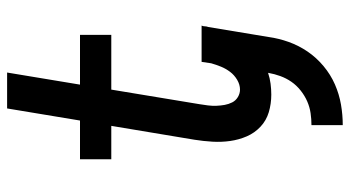

<svg xmlns="http://www.w3.org/2000/svg" viewBox="-242 -533 984 540"><g transform="rotate(-90 250.0 -263.0)"><path d="M168 209V121Q185 121 202 118.5Q219 116 235 109Q251 102 265.5 90.5Q280 79 290 64.5Q300 50 306 33.5Q312 17 315 0V-1Q300 4 284.5 6Q269 8 254 8Q228 8 204.5 1Q181 -6 163.5 -22.5Q146 -39 136.5 -61Q127 -83 123.5 -107.5Q120 -132 121.5 -157.5Q123 -183 127 -208L166 -442H72V-530H181L215 -735H316L282 -530H422V-442H268L227 -194Q225 -182 223.5 -170Q222 -158 222.5 -146Q223 -134 225 -123Q227 -112 232 -102Q237 -92 247 -86Q257 -80 268 -80Q282 -80 295.5 -88Q309 -96 318 -108Q327 -120 332.5 -133.5Q338 -147 342 -161L346 -188H448Q447 -186 446.5 -183.5Q446 -181 446 -179Q446 -176 445.5 -174Q445 -172 444 -169L416 0Q412 29 402 57Q392 85 375 110Q358 135 334 155Q310 175 282.5 187Q255 199 226 204Q197 209 168 209Z"/></g></svg>

Font: Iosevka Curly Slab SmBdObl
Style: Regular
Weight: 600
Italic angle: -9°
Monospace: yes
Designer: Belleve Invis
Foundry: Belleve Invis
Version: Version 11.0.0; ttfautohint (v1.8.3)